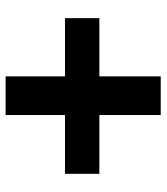

<svg xmlns="http://www.w3.org/2000/svg" viewBox="24 -596 573 660"><g transform="rotate(-90 310.0 -266.5)"><path d="M244.1 -533.2H377V-329.1H577.1V-210.9H377V0H244.1V-210.9H42V-329.1H244.1Z"/></g></svg>

Font: Kadwa
Style: Bold
Weight: 700
Designer: Sol Matas
Foundry: Sol Matas
Version: Version 1.001;PS 001.000;hotconv 1.0.70;makeotf.lib2.5.58329